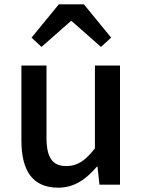

<svg xmlns="http://www.w3.org/2000/svg" viewBox="-20 -854 660 888"><path d="M535 -275V-551H477H419V-168C374 -110 338 -86 287 -86C223 -86 195 -124 195 -218V-551H79V-204C79 -64 131 14 249 14C324 14 378 -25 428 -83H431L440 0H535ZM189 -757 126 -680 172 -637 307 -756H312L447 -637L494 -680L368 -834H310H252Z"/></svg>

Font: GenSekiGothic2 TW M
Style: Regular
Weight: 500
Version: Version 2.100;PS 2.1;hotconv 16.6.51;makeotf.lib2.5.65220 DE